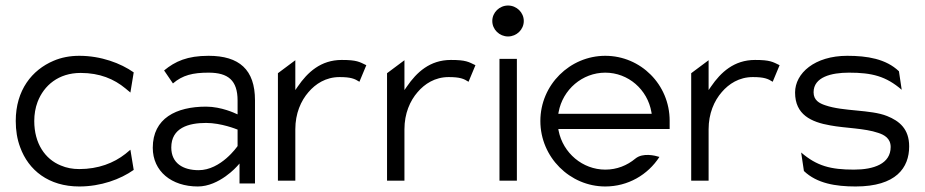

<svg xmlns="http://www.w3.org/2000/svg" viewBox="-20 -664 3348 695"><path d="M37 -226C37 -192 42 -160 53 -131C83 -48 156 11 267 11C345 11 416 -15 464 -49L452 -122L434 -107C392 -74 336 -52 267 -52C243 -52 221 -56 200 -65C143 -88 104 -145 104 -226C104 -250 108 -274 116 -295C139 -355 192 -400 272 -400C341 -400 393 -378 434 -344L452 -329L464 -402C417 -435 346 -462 267 -462C233 -462 202 -456 174 -444C96 -411 37 -338 37 -226Z M533 -129C533 -44 601 11 696 11C774 11 838 -62 838 -62L847 -72V0H903V-301C903 -412 846 -462 735 -462C658 -462 614 -442 574 -409L606 -362C641 -392 678 -401 735 -401C806 -401 840 -373 840 -300V-250L833 -253C833 -253 782 -278 726 -278C618 -278 533 -236 533 -129ZM600 -130C600 -201 662 -219 726 -219C781 -219 837 -196 837 -196L840 -195V-135L839 -134C839 -134 780 -48 699 -48C643 -48 600 -73 600 -130Z M986 -10H1049V-196C1049 -253 1069 -299 1097 -331C1122 -360 1159 -385 1209 -385C1250 -385 1264 -379 1281 -368L1306 -428C1281 -440 1272 -447 1217 -447C1141 -447 1093 -402 1058 -351L1049 -338V-446L986 -399Z M1381 -10H1444V-196C1444 -253 1464 -299 1492 -331C1517 -360 1554 -385 1604 -385C1645 -385 1659 -379 1676 -368L1701 -428C1676 -440 1667 -447 1612 -447C1536 -447 1488 -402 1453 -351L1444 -338V-446L1381 -399Z M1762 -588C1762 -557 1788 -532 1819 -532C1850 -532 1876 -557 1876 -588C1876 -619 1850 -644 1819 -644C1788 -644 1762 -619 1762 -588ZM1788 -10H1851V-451H1788Z M1936 -226C1936 -95 2043 11 2171 11C2253 11 2325 -31 2367 -96C2351 -101 2307 -112 2280 -90C2250 -65 2213 -50 2171 -50C2089 -50 2018 -110 2002 -191L2001 -197H2404V-227C2404 -358 2299 -462 2171 -462C2043 -462 1936 -357 1936 -226ZM2001 -252 2002 -258C2017 -340 2088 -401 2171 -401C2254 -401 2324 -340 2338 -258L2339 -252Z M2482 -10H2545V-196C2545 -253 2565 -299 2593 -331C2618 -360 2655 -385 2705 -385C2746 -385 2760 -379 2777 -368L2802 -428C2777 -440 2768 -447 2713 -447C2637 -447 2589 -402 2554 -351L2545 -338V-446L2482 -399Z M2858 -329C2858 -249 2916 -222 2986 -210C3039 -200 3110 -200 3159 -183C3181 -176 3204 -163 3204 -132C3204 -71 3143 -50 3071 -50C2987 -50 2937 -63 2880 -112L2890 -45C2937 0 3005 11 3077 11C3224 11 3271 -57 3271 -134C3271 -197 3236 -226 3191 -244C3131 -268 3033 -260 2967 -283C2946 -290 2925 -301 2925 -330C2925 -385 2989 -401 3053 -401C3137 -401 3187 -388 3244 -339L3234 -406C3187 -451 3119 -462 3047 -462C2929 -462 2858 -399 2858 -329Z"/></svg>

Font: Charger Sport
Style: Lit
Weight: 300
Designer: Jasper
Foundry: Cannot Into Space Fonts
Version: Version 1.1